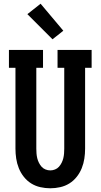

<svg xmlns="http://www.w3.org/2000/svg" viewBox="-20 -1003 540 1031"><path d="M250 8Q223 8 196.5 2Q170 -4 147.5 -18Q125 -32 108 -53.5Q91 -75 81 -100Q71 -125 67 -151.5Q63 -178 63 -205V-639H28V-735H211V-639H175V-205Q175 -192 176 -179Q177 -166 180 -153.5Q183 -141 189 -129Q195 -117 203.5 -107.5Q212 -98 224.5 -93Q237 -88 250 -88Q263 -88 275.5 -93Q288 -98 296.5 -107.5Q305 -117 311 -129Q317 -141 320 -153.5Q323 -166 324 -179Q325 -192 325 -205V-639H289V-735H472V-639H437V-205Q437 -178 433 -151.5Q429 -125 419 -100Q409 -75 392 -53.5Q375 -32 352.5 -18Q330 -4 303.5 2Q277 8 250 8ZM262 -792 127 -927 198 -983 320 -838Z"/></svg>

Font: Iosevka Curly Slab
Style: Bold
Weight: 700
Monospace: yes
Designer: Belleve Invis
Foundry: Belleve Invis
Version: Version 22.1.2; ttfautohint (v1.8.4)